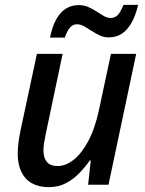

<svg xmlns="http://www.w3.org/2000/svg" viewBox="-20 -761 599 791"><path d="M180 10Q140 10 111.5 -6Q83 -22 68 -53Q53 -84 53 -128Q53 -150 56 -173Q59 -196 64 -221L132 -539H238L168 -207Q164 -187 161.5 -171Q159 -155 159 -142Q159 -111 173 -94Q187 -77 218 -77Q250 -77 282.5 -102Q315 -127 343 -178.5Q371 -230 388 -309L437 -539H541L427 0H343L354 -100H350Q331 -73 306.5 -47.5Q282 -22 251 -6Q220 10 180 10ZM186 -606Q195 -651 211.5 -681Q228 -711 251.5 -725.5Q275 -740 304 -740Q326 -740 344 -732Q362 -724 378 -713.5Q394 -703 408 -695Q422 -687 435 -687Q454 -687 465.5 -699.5Q477 -712 489 -741H549Q539 -697 521.5 -666.5Q504 -636 481 -621.5Q458 -607 428 -607Q408 -607 391 -615Q374 -623 358 -633.5Q342 -644 327 -652.5Q312 -661 297 -661Q280 -661 268 -647Q256 -633 247 -606Z"/></svg>

Font: Noto Sans Display Medium
Style: Italic
Weight: 500
Italic angle: -12°
Designer: Monotype Design Team
Foundry: Monotype Imaging Inc.
Version: Version 2.003